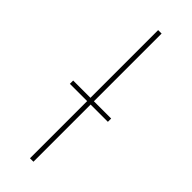

<svg xmlns="http://www.w3.org/2000/svg" viewBox="-248 -764 786 786"><g transform="rotate(45 144.5 -371.0)"><path d="M134 0V-742H154V0ZM34 -331V-350H254V-331Z"/></g></svg>

Font: Montserrat Thin
Style: Regular
Weight: 100
Designer: Julieta Ulanovsky
Foundry: Julieta Ulanovsky
Version: Version 9.000